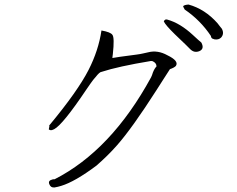

<svg xmlns="http://www.w3.org/2000/svg" viewBox="-20 -802 1040 844"><path d="M952 -637Q941 -626 923 -629Q923 -629 920 -630Q917 -631 912 -633Q907 -638 907 -644Q861 -713 792 -760Q784 -774 785 -775Q791 -781 809 -782Q881 -762 936 -700Q941 -693 946 -687Q951 -681 955 -676Q967 -654 952 -637ZM856 -577Q833 -568 815 -587Q813 -590 749 -651Q707 -692 700 -708Q705 -719 715 -716Q744 -708 772 -691Q800 -674 827 -649Q841 -636 850.5 -627.5Q860 -619 865 -615Q880 -587 856 -577ZM220 22Q203 24 197 8Q190 -8 210 -13Q212 -14 215 -14Q218 -14 220 -14Q469 -141 644 -462Q646 -466 648 -471Q650 -476 652 -483Q659 -501 668 -510Q668 -525 651 -533Q648 -534 644 -534Q499 -510 426 -486Q418 -486 400 -463Q396 -459 393.5 -455.5Q391 -452 389 -450Q385 -445 378 -435Q371 -425 360 -409Q256 -254 218 -234Q214 -232 208 -230Q202 -229 198 -231Q193 -233 195 -236Q195 -239 196.5 -244Q198 -249 196 -250Q260 -327 303 -388Q346 -449 369 -494Q413 -580 426 -668Q466 -661 474 -649Q484 -637 476 -564Q475 -561 475 -556.5Q475 -552 474 -547Q487 -550 580 -562Q596 -564 608.5 -567Q621 -570 631 -572Q673 -583 716 -559Q768 -534 753 -512Q745 -504 727 -498Q717 -483 702.5 -460Q688 -437 668 -406Q561 -239 495 -164Q473 -139 450 -116.5Q427 -94 404 -74Q309 -3 249 15Q242 17 234.5 19Q227 21 220 22Z"/></svg>

Font: New Tegomin
Style: Regular
Weight: 400
Designer: Kyosuke Nagai
Version: Version 1.000